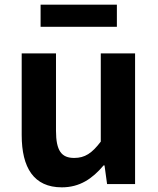

<svg xmlns="http://www.w3.org/2000/svg" viewBox="-20 -789 677 823"><path d="M245 14C322 14 376 -23 424 -80H428L439 0H559V-560H412V-182C374 -132 344 -112 298 -112C244 -112 220 -142 220 -229V-560H73V-210C73 -70 125 14 245 14ZM154 -674H481V-769H154Z"/></svg>

Font: Genne Gothic Bold
Style: Regular
Weight: 700
Designer: Ryoko NISHIZUKA (kana & ideographs); Paul D. Hunt (Latin, Greek & Cyrillic); Wenlong ZHANG (bopomofo); Sandoll Communica
Foundry: Adobe Systems Incorporated
Version: Version 1.004;PS 1.004;hotconv 16.6.51;makeotf.lib2.5.65220